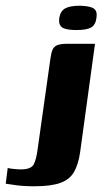

<svg xmlns="http://www.w3.org/2000/svg" viewBox="-107 -552 366 671"><path d="M12 99Q-25 99 -52.5 95Q-80 91 -87 90L-80 35Q-74 37 -58.5 38.5Q-43 40 -34 40Q1 40 10.5 23Q20 6 25 -34L69 -346Q72 -368 77 -379Q82 -390 94 -394.5Q106 -399 129 -399H225L173 -20Q167 22 152 48.5Q137 75 104.5 87Q72 99 12 99ZM160 -447Q124 -447 110.5 -456Q97 -465 100 -489Q104 -513 120.5 -522.5Q137 -532 173 -532Q208 -531 221 -522Q234 -513 230 -489Q227 -465 211.5 -456Q196 -447 160 -447Z"/></svg>

Font: Genos Thin
Style: Bold Italic
Weight: 700
Italic angle: -8°
Version: Version 1.010